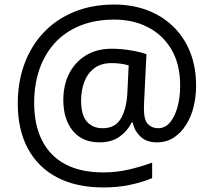

<svg xmlns="http://www.w3.org/2000/svg" viewBox="-20 -734 939 843"><path d="M841 -357Q841 -311 830.5 -267Q820 -223 798 -187.5Q776 -152 744 -130.5Q712 -109 668 -109Q622 -109 595.5 -135.5Q569 -162 563 -196H558Q540 -159 505 -134Q470 -109 417 -109Q341 -109 299.5 -160Q258 -211 258 -295Q258 -361 284 -411.5Q310 -462 357.5 -491Q405 -520 470 -520Q514 -520 556.5 -512.5Q599 -505 623 -496L613 -293Q612 -275 612 -267.5Q612 -260 612 -257Q612 -205 630.5 -188Q649 -171 674 -171Q705 -171 726.5 -196.5Q748 -222 759.5 -264.5Q771 -307 771 -358Q771 -451 733.5 -515.5Q696 -580 630.5 -614Q565 -648 482 -648Q397 -648 331 -621Q265 -594 220.5 -545Q176 -496 153 -429.5Q130 -363 130 -283Q130 -185 165 -116.5Q200 -48 267.5 -12.5Q335 23 433 23Q494 23 549.5 9.5Q605 -4 648 -20V48Q605 66 551.5 77.5Q498 89 433 89Q315 89 231 45Q147 1 102.5 -81.5Q58 -164 58 -280Q58 -373 87 -452.5Q116 -532 171 -590.5Q226 -649 304.5 -681.5Q383 -714 482 -714Q560 -714 625.5 -689.5Q691 -665 739.5 -618.5Q788 -572 814.5 -506Q841 -440 841 -357ZM336 -293Q336 -229 361.5 -200Q387 -171 430 -171Q486 -171 510.5 -213Q535 -255 539 -322L545 -447Q532 -451 512 -454Q492 -457 471 -457Q422 -457 392 -433Q362 -409 349 -371.5Q336 -334 336 -293Z"/></svg>

Font: umalayalam85
Style: Book
Weight: 400
Designer: Jelle Bosma - Monotype Design Team
Foundry: Monotype Imaging Inc.
Version: Version 2.003